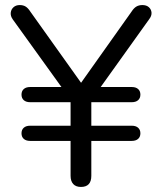

<svg xmlns="http://www.w3.org/2000/svg" viewBox="-20 -732 640 759"><path d="M300 7Q280 7 269.5 -4.5Q259 -16 259 -37V-175H99Q83 -175 74 -183Q65 -191 65 -205Q65 -219 74 -227Q83 -235 99 -235H259V-328H99Q83 -328 74 -336Q65 -344 65 -358Q65 -372 74 -380Q83 -388 99 -388H233V-374L30 -656Q21 -669 22.5 -682Q24 -695 33.5 -703.5Q43 -712 58 -712Q72 -712 81.5 -706Q91 -700 100 -686L311 -390H290L500 -686Q509 -700 519 -706Q529 -712 543 -712Q559 -712 568.5 -703.5Q578 -695 579 -682Q580 -669 569 -655L368 -374V-388H501Q517 -388 526 -380Q535 -372 535 -358Q535 -344 526 -336Q517 -328 501 -328H341V-235H501Q517 -235 526 -227Q535 -219 535 -205Q535 -191 526 -183Q517 -175 501 -175H341V-37Q341 7 300 7Z"/></svg>

Font: Nunito
Style: Regular
Weight: 400
Designer: Vernon Adams
Foundry: Vernon Adams
Version: Version 3.602